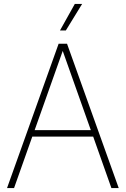

<svg xmlns="http://www.w3.org/2000/svg" viewBox="-20 -964 644 984"><path d="M16 0 280.5 -740H323.5L588.5 0H551L457.5 -264H145.5L52 0ZM157.5 -297H445.5L301.5 -703ZM287.5 -808 363.5 -944H401L317.5 -808Z"/></svg>

Font: Encode Sans SmCnd Th
Style: Regular
Weight: 100
Width: 4
Designer: Multiple Designers
Foundry: Impallari Type
Version: Version 3.002; ttfautohint (v1.8.3) -l 8 -r 50 -G 200 -x 14 